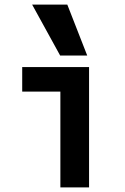

<svg xmlns="http://www.w3.org/2000/svg" viewBox="-20 -810 540 830"><path d="M241 0V-414H76V-520H365V0ZM240 -570 119 -790H271L357 -570Z"/></svg>

Font: M PLUS Code Latin SemiBold
Style: Regular
Weight: 600
Designer: Coji Morishita
Foundry: UNDERFOREST DESIGN
Version: Version 1.002; ttfautohint (v1.8.3)